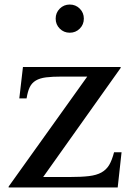

<svg xmlns="http://www.w3.org/2000/svg" viewBox="-20 -825 597 845"><path d="M498 0H18V-4L364 -488H253Q210 -488 182.5 -484.5Q155 -481 137.5 -470.5Q120 -460 111 -441.5Q102 -423 97 -392H65L81 -530H511V-526L170 -46H287Q338 -46 371.5 -50Q405 -54 426.5 -66Q448 -78 460.5 -99Q473 -120 482 -155H515ZM225 -743Q225 -769 243 -787Q261 -805 287 -805Q313 -805 331 -787Q349 -769 349 -743Q349 -717 331 -699Q313 -681 287 -681Q261 -681 243 -699Q225 -717 225 -743Z"/></svg>

Font: Libre Baskerville
Style: Regular
Weight: 400
Designer: Pablo Impallari, Rodrigo Fuenzalida
Foundry: Pablo Impallari, Rodrigo Fuenzalida
Version: Version 1.000; ttfautohint (v0.93) -l 8 -r 50 -G 200 -x 14 -